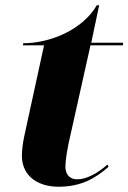

<svg xmlns="http://www.w3.org/2000/svg" viewBox="-20 -698 487 728"><path d="M202 10C288 10 342 -22 392 -66L387 -74C353 -43 309 -18 273 -18C244 -18 228 -37 228 -66C228 -90 234 -123 240 -154L323 -526H446L447 -536H326L356 -678H347C295 -587 172 -534 68 -534L67 -526H147L74 -191C68 -164 63 -134 63 -106C64 -30 124 10 202 10Z"/></svg>

Font: Noto Serif Display ExtraBold
Style: Italic
Weight: 800
Italic angle: -12°
Designer: Monotype Design Team
Foundry: Monotype Imaging Inc.
Version: Version 2.009